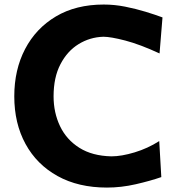

<svg xmlns="http://www.w3.org/2000/svg" viewBox="-20 -825 795 859"><path d="M458.5 14.2Q330.6 14.2 237.5 -37.4Q144.5 -88.9 94.2 -180.9Q43.9 -272.9 43.9 -394Q43.9 -513.2 92.3 -605.7Q140.6 -698.2 230.2 -751.5Q319.8 -804.7 444.3 -804.7Q492.2 -804.7 540 -795.2Q587.9 -785.6 631.1 -772.5Q674.3 -759.3 707 -747.1L693.8 -585.9Q606 -626.5 540.5 -643.6Q475.1 -660.6 442.4 -660.6Q382.3 -658.7 331.8 -627.7Q281.2 -596.7 250.5 -537.8Q219.7 -479 219.7 -394Q219.7 -321.3 248.5 -260.7Q277.3 -200.2 335 -163.8Q392.6 -127.4 478.5 -125.5Q523.4 -125.5 582.3 -143.3Q641.1 -161.1 692.4 -193.8L701.7 -32.7Q652.3 -15.6 587.4 -0.7Q522.5 14.2 458.5 14.2Z"/></svg>

Font: Pinar-DS2-FD Bold
Style: Regular
Weight: 700
Designer: Amin Abedi
Version: Version 3.000